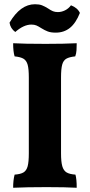

<svg xmlns="http://www.w3.org/2000/svg" viewBox="-20 -883 424 906"><path d="M175 -750Q161 -759 151.5 -763Q142 -767 128 -767Q92 -767 52 -732Q29 -749 25 -776Q76 -863 145 -863Q165 -863 178 -858Q191 -853 207 -843Q220 -834 230 -830Q240 -826 253 -826Q270 -826 286.5 -834Q303 -842 315 -858Q346 -846 357 -822Q338 -774 310 -751.5Q282 -729 243 -729Q220 -729 205.5 -734.5Q191 -740 175 -750ZM49 -617Q42 -639 42 -679Q93 -676 195 -676Q282 -676 342 -679Q342 -662 341 -646Q340 -630 335 -617Q307 -614 293 -606Q279 -598 273.5 -578Q268 -558 268 -517V-160Q268 -119 274 -98.5Q280 -78 294 -69.5Q308 -61 336 -59Q342 -38 342 3Q291 0 200 0Q104 0 42 3Q42 -33 49 -59Q77 -61 91 -69.5Q105 -78 110.5 -98.5Q116 -119 116 -160V-517Q116 -558 110.5 -577.5Q105 -597 91.5 -605.5Q78 -614 49 -617Z"/></svg>

Font: Vollkorn SC
Style: Bold
Weight: 700
Designer: Friedrich Althausen
Foundry: Friedrich Althausen
Version: Version 4.015